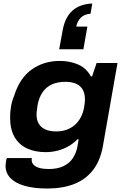

<svg xmlns="http://www.w3.org/2000/svg" viewBox="-20 -889 716 1103"><path d="M252 194Q173 194 119.5 178Q66 162 39 133Q12 104 12 64Q12 55 13.5 44Q15 33 19 19H163Q162 23 162 25Q162 27 162 30Q162 46 173.5 58Q185 70 207 76Q229 82 260 82Q310 82 344.5 65.5Q379 49 398.5 19.5Q418 -10 425 -48Q427 -59 428.5 -69.5Q430 -80 432 -89H425Q402 -65 373 -48.5Q344 -32 310.5 -23.5Q277 -15 242 -15Q181 -15 135 -36.5Q89 -58 63.5 -102Q38 -146 38 -214Q38 -247 43.5 -278.5Q49 -310 61 -338Q93 -441 162.5 -490Q232 -539 323 -539Q383 -539 430 -518Q477 -497 502 -450H509L535 -527H655L571 -49Q556 35 513.5 89Q471 143 405 168.5Q339 194 252 194ZM304 -134Q335 -134 362 -143.5Q389 -153 409.5 -171Q430 -189 443.5 -214Q457 -239 463 -271Q465 -283 466 -291.5Q467 -300 467.5 -306.5Q468 -313 468 -318Q468 -351 455.5 -373.5Q443 -396 418 -407.5Q393 -419 355 -419Q311 -419 278 -404Q245 -389 224.5 -359Q204 -329 196 -286Q194 -270 192.5 -260Q191 -250 190.5 -243Q190 -236 190 -230Q190 -200 202.5 -178.5Q215 -157 240.5 -145.5Q266 -134 304 -134ZM510 -869 500 -810Q465 -808 444.5 -787.5Q424 -767 418 -736H482L459 -606H320L340 -715Q349 -766 371.5 -799.5Q394 -833 429 -850Q464 -867 510 -869Z"/></svg>

Font: Archivo SemiExpanded
Style: Bold Italic
Weight: 700
Width: 6
Italic angle: -10°
Designer: Hector Gatti
Foundry: Omnibus-Type
Version: Version 2.001